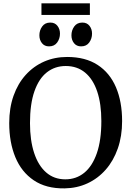

<svg xmlns="http://www.w3.org/2000/svg" viewBox="-20 -1082 762 1114"><path d="M354.5 11Q247.5 12.5 176 -35.8Q104.5 -84 69 -170Q33.5 -256 33.5 -367.5Q33.5 -455.5 58.5 -526.2Q83.5 -597 129.2 -647.5Q175 -698 236.2 -724.8Q297.5 -751.5 369.5 -751.5Q475.5 -751.5 546.2 -705.5Q617 -659.5 652.8 -575.8Q688.5 -492 688.5 -379.5Q688.5 -292 663.5 -220.5Q638.5 -149 593.5 -97.8Q548.5 -46.5 487.5 -18.2Q426.5 10 354.5 11ZM359 -41.5Q422 -41.5 468.8 -79.5Q515.5 -117.5 541.8 -192.8Q568 -268 568 -379.5Q568 -479.5 544 -551Q520 -622.5 473.8 -660.8Q427.5 -699 361.5 -699Q299 -699 252.2 -662.5Q205.5 -626 179.8 -552.5Q154 -479 154 -367.5Q154 -268 178 -194.8Q202 -121.5 247.8 -81.5Q293.5 -41.5 359 -41.5ZM264 -813Q238 -813 223.2 -831.8Q208.5 -850.5 208.5 -877Q208.5 -906 224.8 -928.5Q241 -951 271.5 -951H272.5Q298.5 -951 313.2 -932.2Q328 -913.5 328 -887Q328 -858 311.8 -835.5Q295.5 -813 265 -813ZM450 -813Q424 -813 409.2 -831.8Q394.5 -850.5 394.5 -877Q394.5 -906 410.8 -928.5Q427 -951 457.5 -951H458.5Q484.5 -951 499.2 -932.2Q514 -913.5 514 -887Q514 -858 497.8 -835.5Q481.5 -813 451 -813ZM501.5 -1062.5V-995.5H220.5V-1062.5Z"/></svg>

Font: Merriweather Light 18pt
Style: Regular
Weight: 400
Version: Version 2.100